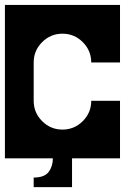

<svg xmlns="http://www.w3.org/2000/svg" viewBox="-20 -645 567 782"><path d="M195.3 0H0V-625H468.8V-390.6H351.6Q351.6 -439 317.1 -473.4Q282.7 -507.8 234.4 -507.8Q186 -507.8 151.6 -473.4Q117.2 -439 117.2 -390.6V-234.4Q117.2 -186 151.6 -151.6Q186 -117.2 234.4 -117.2Q282.7 -117.2 317.1 -151.6Q351.6 -186 351.6 -234.4H468.8V0H273.4V117.2H117.2V78.1Q161.1 78.1 178.2 55.2Q195.3 32.2 195.3 0Z"/></svg>

Font: Leporid
Style: Regular
Weight: 400
Designer: GGBotNet
Foundry: GGBotNet
Version: 1.00